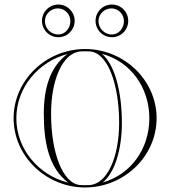

<svg xmlns="http://www.w3.org/2000/svg" viewBox="-20 -821 750 846"><path d="M414 -728C414 -758.9 439.5 -784 471 -784C501.4 -784 526 -758.9 526 -728C526 -695.4 502.3 -669 473 -669C440.4 -669 414 -695.4 414 -728ZM178 -728C178 -758.9 203.5 -784 235 -784C265.4 -784 290 -758.9 290 -728C290 -695.4 266.3 -669 237 -669C204.4 -669 178 -695.4 178 -728ZM401 -729C401 -689.3 433.3 -657 473 -657C513 -657 545 -689 545 -729C545 -769 513 -801 473 -801C433 -801 401 -769 401 -729ZM165 -729C165 -689.3 197.3 -657 237 -657C276.7 -657 309 -689.3 309 -729C309 -768.7 276.7 -801 237 -801C197.3 -801 165 -768.7 165 -729ZM40 -300C40 -131.6 183.9 5 355 5C526.1 5 670 -131.6 670 -300C670 -468.4 526.1 -605 355 -605C183.9 -605 40 -468.4 40 -300ZM505 -280C505 -130.7 453.8 -11.1 375 -5.6C368.4 -5.2 361.7 -5 355 -5C348.3 -5 341.6 -5.2 335 -5.6C256.7 -9.7 205 -147.7 205 -320C205 -469.3 256.2 -588.9 335 -594.4C341.6 -594.8 348.3 -595 355 -595C361.7 -595 368.4 -594.8 375 -594.4C453.3 -590.3 505 -452.3 505 -280ZM277.4 -583C198.2 -525.5 173 -427.7 173 -320C173 -196.6 193.4 -82.7 280.5 -16.2C150.6 -48.6 52 -163.8 52 -300C52 -435.1 149 -549.5 277.4 -583ZM429.5 -583.8C555.9 -549.6 638 -435 638 -300C638 -166.2 557.6 -52.4 432.6 -17C487.6 -61.9 517 -165.7 517 -280C517 -413.5 486.7 -535.1 429.5 -583.8Z"/></svg>

Font: Sortefax
Style: Medium
Weight: 500
Designer: gluk
Foundry: gluk
Version: Version 0.261